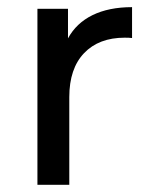

<svg xmlns="http://www.w3.org/2000/svg" viewBox="-20 -512 417 532"><path d="M236.4 -470.1C206.4 -455.4 183.7 -433.9 168.4 -405.7V-487.6H83.7V0H172V-242.9C172 -295.6 185.7 -336.3 213 -364.8C240.3 -393.3 277.8 -407.6 325.7 -407.6C334.3 -407.6 341 -407.3 345.9 -406.6V-492.2C303 -492.2 266.5 -484.8 236.4 -470.1Z"/></svg>

Font: Montserrat Ace
Style: Regular
Weight: 500
Designer: Julieta Ulanovsky
Foundry: Julieta Ulanovsky
Version: Version 1